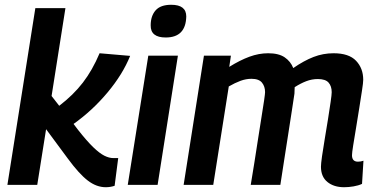

<svg xmlns="http://www.w3.org/2000/svg" viewBox="-20 -774 1574 804"><path d="M11 0 128 -740H254L196 -372L228 -331Q287 -376 327 -428Q367 -480 397 -551L525 -540Q494 -463 430.5 -387Q367 -311 288 -255L307 -230Q344 -183 370.5 -157.5Q397 -132 417 -122Q437 -112 455 -112Q460 -112 465 -112Q470 -112 475 -112L460 4Q442 10 423 10Q384 10 347.5 -18Q311 -46 264 -110L173 -233L136 0Z M697 -754Q760 -754 760 -705Q758 -617 674 -617Q610 -617 611 -668Q611 -707 631.5 -730.5Q652 -754 697 -754ZM515 0 601 -541H725L640 0Z M1421 10Q1378 10 1351 -12Q1324 -34 1324 -76Q1324 -88 1328.5 -120Q1333 -152 1340 -193Q1347 -234 1353.5 -275Q1360 -316 1364.5 -347Q1369 -378 1369 -388Q1369 -413 1356 -428Q1343 -443 1311 -443Q1286 -443 1262.5 -434Q1239 -425 1214 -409Q1214 -405 1213.5 -396.5Q1213 -388 1213 -382Q1209 -355 1202 -309.5Q1195 -264 1186.5 -209.5Q1178 -155 1169.5 -100.5Q1161 -46 1154 0H1030Q1037 -42 1045 -92Q1053 -142 1060.5 -191.5Q1068 -241 1075 -283.5Q1082 -326 1086 -354Q1090 -382 1090 -388Q1090 -412 1077 -428Q1064 -444 1033 -444Q1010 -444 987 -435.5Q964 -427 938 -412L873 0H749L834 -541H947L940 -494Q985 -522 1024.5 -536.5Q1064 -551 1103 -551Q1147 -551 1172 -534Q1197 -517 1208 -489Q1253 -520 1293 -535.5Q1333 -551 1377 -551Q1441 -551 1471 -519.5Q1501 -488 1501 -440Q1501 -428 1496 -396Q1491 -364 1484.5 -322Q1478 -280 1471 -238.5Q1464 -197 1459 -165.5Q1454 -134 1454 -124Q1454 -97 1479 -97Q1491 -97 1502 -101L1496 -4Q1481 3 1460.5 6.5Q1440 10 1421 10Z"/></svg>

Font: Georama SemiBold
Style: Italic
Weight: 600
Italic angle: -9°
Designer: Jean-Baptiste Levee
Foundry: Production Type
Version: Version 1.000